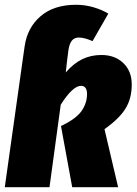

<svg xmlns="http://www.w3.org/2000/svg" viewBox="-34 -783 571 803"><path d="M403 -243 460 0H268L221 -256Q283 -285 306.5 -318Q330 -351 330 -390Q330 -407 323.5 -415.5Q317 -424 305 -424Q270 -424 220 -345L173 0H-14L61 -533L69 -589Q80 -667 135.5 -715Q191 -763 284 -763Q322 -763 357.5 -752.5Q393 -742 419 -726L353 -611Q319 -626 296 -626Q277 -626 266.5 -613Q256 -600 252 -572L247 -533L241 -480Q274 -518 310 -535.5Q346 -553 390 -553Q447 -553 482 -519Q517 -485 517 -430Q517 -370 490 -327.5Q463 -285 403 -243Z"/></svg>

Font: Fira Sans Extra Condensed Black
Style: Italic
Weight: 900
Width: 3
Italic angle: -8°
Designer: Carrois Corporate & Edenspiekermann AG
Foundry: Carrois Corporate GbR & Edenspiekermann AG
Version: Version 4.203